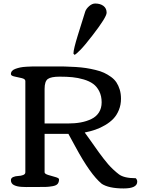

<svg xmlns="http://www.w3.org/2000/svg" viewBox="-20 -1063 808 1091"><path d="M521 -1043Q549.8 -1043 567.9 -1029.3Q585.9 -1015.6 585.9 -990.7Q585.9 -965.8 506.3 -862.8Q460.9 -803.7 436 -778.8Q412.1 -754.9 404.3 -751L397.5 -757.8V-760.3Q397.5 -782.7 422.4 -863.3Q459.5 -983.4 464.4 -997.6Q469.7 -1013.2 486.6 -1028.1Q503.4 -1043 521 -1043ZM667.5 -502Q667.5 -467.3 655.5 -438Q643.6 -408.7 624.3 -388.4Q605 -368.2 577.6 -352.1Q550.3 -335.9 522 -326.2Q493.7 -316.4 461.4 -310.1L486.8 -274.9Q497.1 -260.7 514.2 -236.3Q531.2 -211.9 541.3 -198Q551.3 -184.1 566.9 -163.8Q582.5 -143.6 594.7 -129.6Q606.9 -115.7 623 -100.3Q639.2 -85 655.3 -72.8Q684.6 -50.3 751.5 -50.3Q759.8 -42 759.8 -30.8Q759.8 7.8 682.6 7.8Q597.2 7.8 556.6 -19.5H557.1Q493.2 -72.3 409.2 -228L368.7 -302.2H233.4V-84Q233.4 -75.2 253.9 -68.8Q274.4 -62.5 294.9 -56.9Q315.4 -51.3 315.4 -43.9Q315.4 -27.8 307.6 -18.3Q299.8 -8.8 279.1 -5.1Q258.3 -1.5 244.6 -1Q231 -0.5 198.2 -0.5Q185.5 -0.5 179.2 -0.5Q172.4 -0.5 159.2 -0.5Q144 0 129.4 -0.2Q114.7 -0.5 101.8 -1.2Q88.9 -2 77.9 -4.6Q66.9 -7.3 58.8 -11.5Q50.8 -15.6 46.4 -22.5Q42 -29.3 42 -39.1Q42 -51.3 54.7 -56.9Q67.4 -62.5 83 -63Q98.6 -63.5 111.3 -68.4Q124 -73.2 124 -84V-602.5Q124 -614.3 103.5 -619.1Q83 -624 62.5 -628.2Q42 -632.3 42 -642.1Q42 -652.3 48.6 -659.9Q55.2 -667.5 68.4 -672.1Q81.5 -676.8 95.2 -679.7Q108.9 -682.6 129.4 -683.8Q149.9 -685.1 164.1 -685.3Q178.2 -685.5 199.2 -685.5H283.7Q320.3 -685.5 347.9 -685.1Q375.5 -684.6 409.7 -682.4Q443.8 -680.2 469.2 -676.3Q494.6 -672.4 522.9 -665.5Q551.3 -658.7 571.3 -649.4Q591.3 -640.1 610.6 -626.2Q629.9 -612.3 641.6 -594.7Q653.3 -577.1 660.4 -553.7Q667.5 -530.3 667.5 -502ZM557.6 -481.4Q557.6 -517.1 544.2 -543.9Q530.8 -570.8 509.3 -586.4Q487.8 -602.1 455.6 -611.6Q423.3 -621.1 391.4 -624.3Q359.4 -627.4 318.8 -627.4Q270.5 -627.4 252 -614.3Q233.4 -601.1 233.4 -558.1V-361.3H365.2Q405.8 -361.3 439 -367.4Q472.2 -373.5 499.8 -387Q527.3 -400.4 542.5 -424.6Q557.6 -448.7 557.6 -481.4Z"/></svg>

Font: Corben
Style: Regular
Weight: 400
Designer: vernon adams
Foundry: vernon adams
Version: Version 1.100